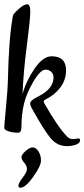

<svg xmlns="http://www.w3.org/2000/svg" viewBox="-20 -620 397 904"><path d="M322 35 349 32Q357 32 357 40Q357 54 338 61Q319 68 295 68Q250 68 219.5 32Q189 -4 135 -101Q122 -122 122 -133Q122 -148 164 -168Q232 -203 232 -256Q232 -271 221.5 -281.5Q211 -292 194 -292Q170 -292 137 -235.5Q104 -179 92.5 -129.5Q81 -80 81 -23Q81 5 65 5Q42 5 21 -1.5Q0 -8 0 -18.5Q0 -29 8 -113.5Q16 -198 17 -235Q21 -439 41 -547Q44 -556 68.5 -578Q93 -600 108 -600Q123 -600 122.5 -562.5Q122 -525 106 -402Q90 -279 86 -177Q104 -241 143.5 -298Q183 -355 223 -355Q291 -355 291 -289Q291 -245 265 -209.5Q239 -174 195 -152Q186 -148 186 -143Q186 -138 189 -133Q252 -22 296 23Q308 35 322 35ZM75 264Q67 264 67 253Q67 242 87 216Q107 190 107 175.5Q107 161 94 146Q81 131 81 120Q81 109 100 91.5Q119 74 134 74Q149 74 161 92.5Q173 111 173 136Q173 161 136.5 212.5Q100 264 75 264Z"/></svg>

Font: Cookie
Style: Regular
Weight: 400
Designer: Ania Kruk
Foundry: Ania Kruk
Version: Version 1.004